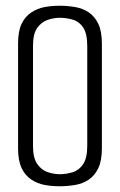

<svg xmlns="http://www.w3.org/2000/svg" viewBox="-20 -643 418 669"><path d="M43 -177V-492Q43 -535 55.5 -560.5Q68 -586 89.5 -600Q111 -614 136 -618.5Q161 -623 188 -623Q215 -623 241.5 -618.5Q268 -614 289 -600Q310 -586 322.5 -560Q335 -534 335 -491V-177H284V-482Q284 -526 270 -547Q256 -568 233.5 -574.5Q211 -581 188 -581Q167 -581 145.5 -573.5Q124 -566 109.5 -545.5Q95 -525 95 -483V-177ZM188 6Q161 6 136 1.5Q111 -3 89.5 -17Q68 -31 55.5 -57Q43 -83 43 -125V-440H95V-134Q95 -93 109.5 -72Q124 -51 145.5 -43.5Q167 -36 188 -36Q211 -36 233.5 -43Q256 -50 270 -71.5Q284 -93 284 -135V-440H335V-126Q335 -83 322.5 -57Q310 -31 289 -17Q268 -3 241.5 1.5Q215 6 188 6Z"/></svg>

Font: Smooch Sans Thin
Style: Regular
Weight: 400
Version: Version 1.010